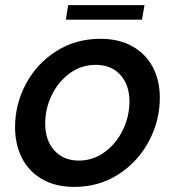

<svg xmlns="http://www.w3.org/2000/svg" viewBox="-20 -721 685 752"><path d="M39 -223Q39 -312 81 -391.5Q123 -471 199.5 -520Q276 -569 373 -569Q447 -569 499.5 -539Q552 -509 579 -457Q606 -405 606 -338Q606 -249 563.5 -168.5Q521 -88 444.5 -38.5Q368 11 271 11Q197 11 144.5 -19.5Q92 -50 65.5 -103Q39 -156 39 -223ZM487 -324Q487 -388 451.5 -427.5Q416 -467 355 -467Q299 -467 254 -434.5Q209 -402 183 -349Q157 -296 157 -237Q157 -171 193 -131.5Q229 -92 289 -92Q344 -92 389.5 -125Q435 -158 461 -211.5Q487 -265 487 -324ZM536 -644H238L247 -701H546Z"/></svg>

Font: Open Sauce Sans SemiBold Italic
Style: Regular
Weight: 600
Italic angle: -10°
Designer: Alfredo Marco Pradil
Foundry: Creative Sauce Fz LLC
Version: Version 1.477